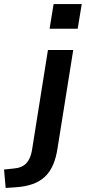

<svg xmlns="http://www.w3.org/2000/svg" viewBox="-129 -736 424 949"><path d="M116 -594 136 -716H275L255 -594ZM-101 193 -109 102 -62 97Q-21 94 0.5 71.5Q22 49 29 7L108 -489H233L156 -7Q149 42 133.5 78Q118 114 93 137.5Q68 161 31.5 174Q-5 187 -56 190Z"/></svg>

Font: Nunito Sans 12pt ExtraLight 12pt
Style: Bold Italic
Weight: 700
Italic angle: -9°
Version: Version 3.101;gftools[0.9.27]